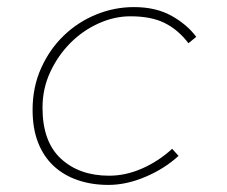

<svg xmlns="http://www.w3.org/2000/svg" viewBox="-20 -510 640 542"><path d="M286 12Q239 12 199.5 -1.5Q160 -15 131.5 -41.5Q103 -68 87.5 -107.5Q72 -147 72 -200Q72 -264 96 -317.5Q120 -371 160 -409.5Q200 -448 251.5 -469Q303 -490 358 -490Q420 -490 464 -465.5Q508 -441 534 -406L512 -388Q483 -426 445 -445Q407 -464 348 -464Q303 -464 258.5 -444Q214 -424 179 -389Q144 -354 122 -307Q100 -260 100 -206Q100 -110 152 -62Q204 -14 288 -14Q335 -14 381.5 -34.5Q428 -55 466 -90L484 -70Q445 -34 391 -11Q337 12 286 12Z"/></svg>

Font: Source Code Pro ExtraLight
Style: Italic
Weight: 200
Italic angle: -11°
Monospace: yes
Designer: Paul D. Hunt, Teo Tuominen
Foundry: Adobe Systems Incorporated
Version: Version 1.050;PS 1.000;hotconv 16.6.51;makeotf.lib2.5.65220